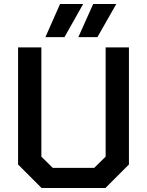

<svg xmlns="http://www.w3.org/2000/svg" viewBox="-20 -936 732 956"><path d="M70 -117V-700H186V-156L243 -100H449L506 -156V-700H622V-117L505 0H187ZM279 -916H394L301 -751H206ZM444 -916H559L465 -751H370Z"/></svg>

Font: Chakra Petch SemiBold
Style: Regular
Weight: 600
Designer: Katatrad Aksorn Co.,Ltd.
Foundry: Cadson Demak Co.,Ltd.
Version: Version 1.000; ttfautohint (v1.6)